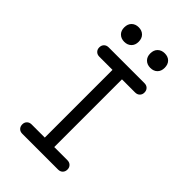

<svg xmlns="http://www.w3.org/2000/svg" viewBox="-273 -1044 1147 1147"><g transform="rotate(45 300.0 -471.0)"><path d="M340 -79H451Q469 -79 480 -68Q491 -57 491 -40Q491 -22 480 -11Q469 0 451 0H149Q131 0 120 -11Q109 -22 109 -40Q109 -57 120 -68Q131 -79 149 -79H260V-651H149Q131 -651 120 -662Q109 -673 109 -690Q109 -708 120 -719Q131 -730 149 -730H451Q469 -730 480 -719Q491 -708 491 -690Q491 -673 480 -662Q469 -651 451 -651H340ZM411 -819Q384 -819 367 -835.5Q350 -852 350 -880Q350 -909 367 -925.5Q384 -942 411 -942Q439 -942 455.5 -925.5Q472 -909 472 -880Q472 -852 455.5 -835.5Q439 -819 411 -819ZM191 -819Q164 -819 147 -835.5Q130 -852 130 -880Q130 -909 147 -925.5Q164 -942 191 -942Q218 -942 235 -925.5Q252 -909 252 -880Q252 -852 235 -835.5Q218 -819 191 -819Z"/></g></svg>

Font: Maple Mono NL Light
Style: Regular
Weight: 300
Monospace: yes
Designer: subframe7536
Version: Version 7.000